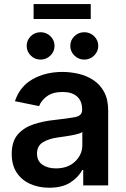

<svg xmlns="http://www.w3.org/2000/svg" viewBox="-20 -903 614 935"><path d="M219.7 11.2Q168 11.2 126.5 -7.6Q85 -26.4 61 -63Q37.1 -99.6 37.1 -153.3Q37.1 -214.8 67.1 -248.8Q97.2 -282.7 144.8 -298.1Q192.4 -313.5 245.1 -318.8Q316.4 -326.7 348.1 -333.3Q379.9 -339.8 379.9 -368.2V-370.6Q379.9 -410.6 355.5 -432.9Q331.1 -455.1 284.7 -455.1Q236.8 -455.1 208.5 -434.1Q180.2 -413.1 170.4 -386.2L52.7 -410.2Q76.7 -482.4 139.4 -517.6Q202.1 -552.7 284.2 -552.7Q322.8 -552.7 362.1 -543.7Q401.4 -534.7 434.1 -513.4Q466.8 -492.2 486.8 -455.8Q506.8 -419.4 506.8 -364.7V0H385.3V-75.2H380.4Q362.3 -40 322.8 -14.4Q283.2 11.2 219.7 11.2ZM252.4 -83Q311 -83 345.9 -116.7Q380.9 -150.4 380.9 -195.8V-260.3Q372.1 -253.4 349.6 -248.3Q327.1 -243.2 302 -239.5Q276.9 -235.8 260.3 -233.4Q217.3 -227.5 188.7 -210Q160.2 -192.4 160.2 -154.8Q160.2 -119.6 186 -101.3Q211.9 -83 252.4 -83ZM421.9 -883.3V-810.5H143.6V-883.3ZM177.7 -612.8Q149.4 -612.8 129.6 -632.6Q109.9 -652.3 109.9 -679.7Q109.9 -707 129.6 -726.6Q149.4 -746.1 177.7 -746.1Q205.6 -746.1 225.6 -726.6Q245.6 -707 245.6 -679.7Q245.6 -652.3 225.6 -632.6Q205.6 -612.8 177.7 -612.8ZM390.6 -612.8Q362.3 -612.8 342.3 -632.6Q322.3 -652.3 322.3 -679.7Q322.3 -707 342.3 -726.6Q362.3 -746.1 390.6 -746.1Q418.5 -746.1 438.5 -726.6Q458.5 -707 458.5 -679.7Q458.5 -652.3 438.5 -632.6Q418.5 -612.8 390.6 -612.8Z"/></svg>

Font: Inter-SemiBold
Style: Regular
Weight: 600
Designer: Rasmus Andersson
Foundry: rsms
Version: Version 4.000;git-a52131595